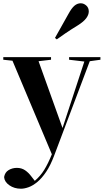

<svg xmlns="http://www.w3.org/2000/svg" viewBox="-20 -887 638 1170"><path d="M592 -539V-523L527 -514L309 64Q287 122 261 160.5Q235 199 208 221.5Q181 244 155 253.5Q129 263 108 263Q67 263 37 242Q7 221 5 192Q10 163 32.5 149.5Q55 136 83 136Q111 136 132 150Q153 164 171 188L192 215Q226 186 249.5 148Q273 110 296 53L56 -517L0 -523V-539H291V-523L215 -514L361 -107L494 -512L401 -523V-539ZM455 -733Q406 -703 378 -683.5Q350 -664 326 -647L315 -656Q330 -683 348.5 -715.5Q367 -748 397 -802Q416 -837 433.5 -852Q451 -867 472 -867Q490 -867 505.5 -853.5Q521 -840 521 -817Q521 -797 505.5 -776Q490 -755 455 -733Z"/></svg>

Font: XinYuGongZhangJiaSongA
Style: Regular
Weight: 900
Designer: XinYuGong
Foundry: Adobe Systems Incorporated
Version: Version 1.00